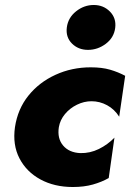

<svg xmlns="http://www.w3.org/2000/svg" viewBox="-20 -740 523 770"><path d="M248 -630Q243 -591 268.5 -565.5Q294 -540 333 -540Q372 -540 404.5 -564.5Q437 -589 442 -628Q447 -667 421 -693.5Q395 -720 356 -720Q317 -720 285 -694.5Q253 -669 248 -630ZM216 -230Q221 -259 240.5 -282.5Q260 -306 288.5 -320Q317 -334 347 -334Q380 -334 409.5 -318Q439 -302 458 -272L482 -436Q454 -451 421.5 -460.5Q389 -470 344 -470Q268 -470 202.5 -440Q137 -410 94 -356.5Q51 -303 40 -230Q30 -159 58 -105Q86 -51 142 -20.5Q198 10 272 10Q317 10 352.5 0Q388 -10 416 -26L439 -188Q412 -160 376.5 -142.5Q341 -125 302 -126Q257 -128 233 -156.5Q209 -185 216 -230Z"/></svg>

Font: Jost* 800 Heavy Italic
Style: Italic
Weight: 800
Italic angle: -10°
Version: Version 3.200; ttfautohint (v0.97) -l 8 -r 50 -G 200 -x 14 -